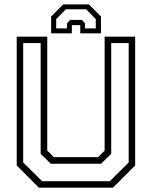

<svg xmlns="http://www.w3.org/2000/svg" viewBox="-20 -870 704 890"><path d="M160.5 0 57.5 -103V-700H199V-172L229.5 -141.5H434.5L465 -172V-700H606.5V-103L503.5 0ZM175.5 -30H489L576.5 -117V-670.5H495.5V-157L448.5 -111H215.5L168.5 -157V-670.5H87.5V-117ZM392 -849.5 448 -793.5V-715.5H352V-753.5H313V-715.5H217V-793.5L273 -849.5ZM379.5 -827H285.5L240.5 -781.5V-738.5H290.5V-762L305 -777.5H359.5L374 -762V-738.5H424V-781.5Z"/></svg>

Font: Tourney Light
Style: Regular
Weight: 300
Version: Version 1.015